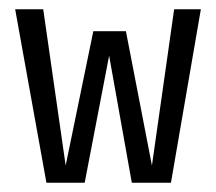

<svg xmlns="http://www.w3.org/2000/svg" viewBox="-20 -394 466 414"><path d="M264.2 0 215.3 -273.9 162.6 0H80.1L12.7 -374H73.2L121.6 -37.1L181.2 -326.7H251.5L307.6 -37.1L355.5 -374H413.1L348.6 0Z"/></svg>

Font: Amiri Typewriter
Style: Regular
Weight: 400
Monospace: yes
Designer: Khaled Hosny
Version: Version 1.1